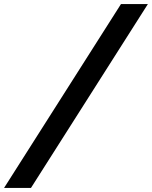

<svg xmlns="http://www.w3.org/2000/svg" viewBox="-109 -777 751 949"><path d="M489 -757H622L44 152H-89Z"/></svg>

Font: Roboto Serif ExtraBold
Style: Italic
Weight: 800
Italic angle: -10°
Version: Version 1.007